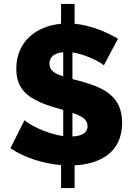

<svg xmlns="http://www.w3.org/2000/svg" viewBox="-20 -835 681 978"><path d="M581 -638C525 -670 446 -706 360 -714V-815H291V-714C164 -702 63 -623 63 -485C63 -378 123 -329 254 -289L302 -275V-142C205 -155 115 -210 105 -223L33 -80C104 -32 199 -2 291 6V123H360V7C487 1 602 -57 602 -209C602 -341 517 -388 381 -424L349 -432V-568C425 -557 501 -512 509 -502ZM426 -193C426 -161 401 -142 349 -140V-260C396 -244 426 -227 426 -193ZM232 -511C232 -545 256 -565 302 -569V-446C255 -461 232 -478 232 -511Z"/></svg>

Font: Raleway
Style: ExtraBold
Weight: 800
Designer: Matt McInerney, Pablo Impallari, Rodrigo Fuenzalida
Foundry: Matt McInerney, Pablo Impallari, Rodrigo Fuenzalida
Version: Version 3.000